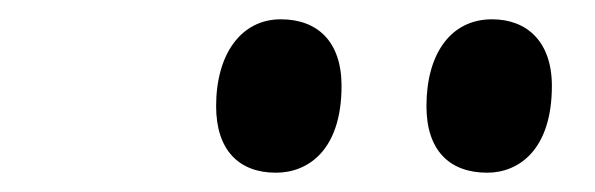

<svg xmlns="http://www.w3.org/2000/svg" viewBox="-20 -791 617 199"><path d="M485 -612C517 -612 552 -635 552 -702C552 -748 526 -771 490 -771C447 -771 422 -735 422 -681C422 -635 446 -612 485 -612ZM266 -612C299 -612 334 -635 334 -702C334 -748 309 -771 271 -771C230 -771 204 -735 204 -681C204 -635 228 -612 266 -612Z"/></svg>

Font: Noto Serif Display Black
Style: Italic
Weight: 900
Italic angle: -12°
Designer: Monotype Design Team
Foundry: Monotype Imaging Inc.
Version: Version 2.009